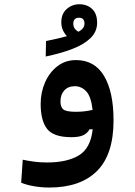

<svg xmlns="http://www.w3.org/2000/svg" viewBox="-20 -632 626 890"><path d="M208 237.3Q173.3 237.3 138.4 231.4Q103.5 225.6 78.1 214.8L85.4 108.4Q114.3 114.3 140.4 117.7Q166.5 121.1 199.2 121.1Q290 121.1 345 88.6Q399.9 56.2 409.7 -32.7H395Q385.7 -15.1 366.7 -5.6Q347.7 3.9 311 3.9Q228 3.9 198.2 -34.7Q168.5 -73.2 168.5 -149.9Q168.5 -204.1 189 -250.5Q209.5 -296.9 246.3 -325.2Q283.2 -353.5 332 -353.5Q418.5 -353.5 462.4 -280Q506.3 -206.5 506.3 -73.7Q506.3 84.5 429.4 160.9Q352.5 237.3 208 237.3ZM409.2 -122.6Q402.3 -184.6 379.9 -208.5Q357.4 -232.4 327.1 -232.4Q295.9 -232.4 278.1 -212.9Q260.3 -193.4 260.3 -162.1Q260.3 -135.3 273.9 -124.5Q287.6 -113.8 332.5 -113.8Q353.5 -113.8 371.3 -116Q389.2 -118.2 409.2 -122.6ZM191.9 -370.1 193.4 -441.9Q252.9 -453.6 290.5 -464.4Q279.3 -475.6 271.7 -491.7Q264.2 -507.8 264.2 -528.8Q264.2 -567.9 289.1 -590.1Q314 -612.3 348.1 -612.3Q383.3 -612.3 406.7 -590.8Q430.2 -569.3 430.2 -526.4Q430.2 -484.4 398.4 -454.3Q366.7 -424.3 312.7 -404.1Q258.8 -383.8 191.9 -370.1ZM343.8 -484.9Q359.9 -494.1 365.7 -503.2Q371.6 -512.2 371.6 -522.5Q371.6 -549.8 346.2 -549.8Q319.8 -549.8 319.8 -522Q319.8 -497.6 343.8 -484.9Z"/></svg>

Font: CaskaydiaCove NF SemiBold
Style: Regular
Weight: 600
Designer: Aaron Bell
Foundry: Saja Typeworks
Version: Version 2111.001; VTT 6.35;Nerd Fonts 3.2.1